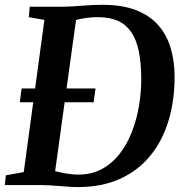

<svg xmlns="http://www.w3.org/2000/svg" viewBox="-28 -771 762 800"><path d="M96 -743H238Q277.5 -744 318.2 -747.5Q359 -751 399 -751Q481 -751 538.5 -728.8Q596 -706.5 631.5 -666Q667 -625.5 683.2 -570.5Q699.5 -515.5 699.5 -450.5Q699.5 -352 674.2 -268.2Q649 -184.5 598.5 -122.5Q548 -60.5 472.5 -26Q397 8.5 297 8.5Q278 8.5 258.5 7Q239 5.5 218.8 4Q198.5 2.5 179 1.2Q159.5 0 140.5 0H-8L-3.5 -40.5L71 -54L157 -688L92 -699.5ZM197 -23.5 182 -64.5Q190.5 -60.5 210.8 -55.5Q231 -50.5 254.8 -47Q278.5 -43.5 298.5 -43.5Q354 -43.5 397 -67Q440 -90.5 471 -130.8Q502 -171 521.8 -222.2Q541.5 -273.5 551 -329.5Q560.5 -385.5 560.5 -440Q560.5 -508.5 550.2 -557.8Q540 -607 518.2 -638.2Q496.5 -669.5 462.5 -684.5Q428.5 -699.5 380.5 -699.5Q357.5 -699.5 337.5 -697Q317.5 -694.5 302.2 -691Q287 -687.5 277.5 -684L292.5 -715ZM54.5 -345 62 -402.5H370L362 -345Z"/></svg>

Font: Merriweather 36pt SemiBold
Style: Italic
Weight: 600
Italic angle: -7.8°
Version: Version 2.101